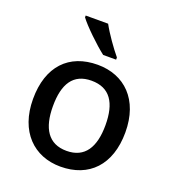

<svg xmlns="http://www.w3.org/2000/svg" viewBox="-140 -938 889 989"><g transform="rotate(20 304.5 -444.0)"><path d="M283 -832H160V-822C187 -785 267 -708 314 -672H385V-684C354 -721 307 -787 283 -832ZM558 -336C558 -515 453 -615 306 -615C149 -615 52 -515 52 -336C52 -157 158 -56 303 -56C459 -56 558 -157 558 -336ZM161 -336C161 -458 204 -527 304 -527C405 -527 449 -458 449 -336C449 -215 405 -143 305 -143C205 -143 161 -215 161 -336Z"/></g></svg>

Font: Noto Sans Malayalam UI Medium
Style: Regular
Weight: 500
Designer: Jelle Bosma - Monotype Design Team
Foundry: Monotype Imaging Inc.
Version: Version 2.104